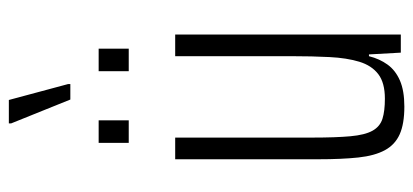

<svg xmlns="http://www.w3.org/2000/svg" viewBox="-270 -656 934 434"><g transform="rotate(-90 197.0 -439.0)"><path d="M173 8Q134 8 110.5 -2.5Q87 -13 74.5 -36Q62 -59 58 -96Q54 -133 54 -187V-510H103V-200Q103 -147 106 -114Q109 -81 118.5 -64Q128 -47 145.5 -41.5Q163 -36 191 -36Q227 -36 246.5 -51Q266 -66 274.5 -94Q283 -122 285 -161Q287 -200 287 -247V-510H336V0H295L291 -72H287Q281 -48 268 -30Q255 -12 232 -2Q209 8 173 8ZM91 -615V-683H142V-615ZM253 -615V-683H304V-615ZM189 -747 135 -881V-886H188L224 -752V-747Z"/></g></svg>

Font: Saira ExtraCondensed Light
Style: Regular
Weight: 300
Width: 2
Designer: Hector Gatti with collaboration of the Omnibus-Type team
Foundry: Omnibus-Type
Version: Version 1.101